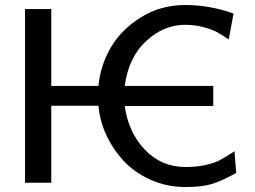

<svg xmlns="http://www.w3.org/2000/svg" viewBox="-20 -731 1019 768"><path d="M80.1 0V-694.8H185.1V-387.2H374Q380.9 -467.3 422.4 -539.6Q463.9 -611.8 543 -661.4Q622.1 -710.9 720.9 -710.9Q819.8 -710.9 914.1 -676.8L895 -573.2Q865.2 -593.3 847.2 -603Q829.1 -612.8 794.4 -622.3Q759.8 -631.8 719.2 -631.8Q635.3 -631.8 564.7 -566.9Q494.1 -502 479 -387.2H833V-308.1L832 -307.1H479Q493.2 -202.1 559.1 -132.6Q625 -63 722.2 -63Q769 -63 804.4 -71.5Q839.8 -80.1 856.9 -89.1Q874 -98.1 907.2 -119.1Q914.1 -124 918 -126L924.8 -39.1Q864.7 -5.9 825.4 5.6Q786.1 17.1 723.1 17.1Q646 17.1 581.1 -12.5Q516.1 -42 473.1 -89.1Q430.2 -136.2 404.5 -192.6Q378.9 -249 374 -307.1V-308.1H185.1V0Z"/></svg>

Font: CMU Bright
Style: SemiBold
Weight: 600
Version: Version 0.7.0